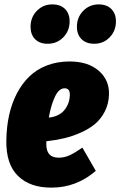

<svg xmlns="http://www.w3.org/2000/svg" viewBox="-20 -834 548 874"><path d="M196.8 -634.8Q160.2 -634.8 139.6 -655.8Q119.1 -676.8 119.1 -711.9Q119.1 -755.4 147.7 -784.7Q176.3 -814 217.8 -814Q255.4 -814 276.1 -793Q296.9 -772 296.9 -736.8Q296.9 -693.4 268.1 -664.1Q239.3 -634.8 196.8 -634.8ZM429.2 -814Q465.8 -814 486.8 -793Q507.8 -772 507.8 -736.8Q507.8 -693.4 479.2 -664.1Q450.7 -634.8 409.2 -634.8Q372.1 -634.8 351.1 -655.8Q330.1 -676.8 330.1 -711.9Q330.1 -755.4 358.9 -784.7Q387.7 -814 429.2 -814ZM296.9 -554.2Q380.4 -554.2 429.4 -512Q478.5 -469.7 476.1 -402.8Q474.6 -359.9 456.5 -325.4Q438.5 -291 411.1 -268.6Q383.8 -246.1 345.7 -229.5Q307.6 -212.9 270.5 -204.3Q233.4 -195.8 190.9 -190.9V-176.8Q190.9 -116.2 247.1 -116.2Q272.9 -116.2 296.9 -127.2Q320.8 -138.2 355 -162.1L416 -56.2Q327.6 20 215.8 20Q117.2 21 62 -33Q6.8 -86.9 8.8 -195.8Q9.8 -257.3 21.7 -310.8Q33.7 -364.3 57.1 -409.2Q80.6 -454.1 114 -486.3Q147.5 -518.6 194.1 -536.4Q240.7 -554.2 296.9 -554.2ZM202.1 -298.8Q224.1 -300.8 241.2 -308.8Q258.3 -316.9 268.8 -327.9Q279.3 -338.9 286.1 -352.8Q293 -366.7 295.4 -379.2Q297.9 -391.6 297.9 -403.8Q297.9 -432.1 273.9 -432.1Q248.5 -432.1 230.5 -394.5Q212.4 -356.9 202.1 -298.8Z"/></svg>

Font: Fira Sans Compressed Heavy
Style: Italic
Weight: 900
Width: 3
Italic angle: -8°
Designer: Carrois Corporate & Edenspiekermann AG
Foundry: Carrois Corporate GbR & Edenspiekermann AG
Version: Version 4.203;PS 004.203;hotconv 1.0.88;makeotf.lib2.5.64775